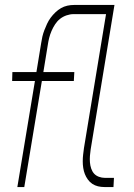

<svg xmlns="http://www.w3.org/2000/svg" viewBox="-20 -755 540 775"><path d="M50 0 121 -428H29L30 -464H127L146 -580Q148 -594 151 -607Q154 -620 159 -633Q164 -646 170 -659Q176 -672 184.5 -683.5Q193 -695 203.5 -705Q214 -715 226 -722Q238 -729 251.5 -732Q265 -735 279 -735H442L346 -152Q344 -139 343 -126Q342 -113 343 -100Q344 -87 348 -75Q352 -63 359.5 -54.5Q367 -46 379 -41.5Q391 -37 404 -37H440L438 0H402Q388 0 375.5 -3Q363 -6 352.5 -13Q342 -20 334.5 -30.5Q327 -41 322.5 -52.5Q318 -64 316 -77Q314 -90 314 -103.5Q314 -117 315.5 -130.5Q317 -144 319 -158L408 -698H277Q263 -698 248.5 -693Q234 -688 222.5 -679Q211 -670 202.5 -657Q194 -644 188 -630Q182 -616 178.5 -602Q175 -588 173 -574L155 -464H280L278 -428H149L78 0Z"/></svg>

Font: Iosevka SS04 Extralight
Style: Italic
Weight: 200
Italic angle: -9°
Monospace: yes
Designer: Belleve Invis
Foundry: Belleve Invis
Version: Version 19.0.0; ttfautohint (v1.8.4)